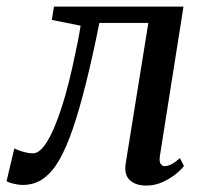

<svg xmlns="http://www.w3.org/2000/svg" viewBox="-50 -568 640 598"><path d="M448.5 -85.5Q445 -65.5 450.2 -58Q455.5 -50.5 462.5 -50.5Q472 -50.5 483.5 -56.2Q495 -62 510.5 -75.5L523 -51Q516.5 -41.5 499 -27Q481.5 -12.5 457 -1.2Q432.5 10 405 10Q373 10 354.5 -6.8Q336 -23.5 341.5 -59L412 -496.5H259.5Q238 -389.5 217.5 -307.8Q197 -226 176.8 -167Q156.5 -108 135 -70.5Q114 -33 86 -12.5Q58 8 21.5 8Q7.5 8 -9.5 3.8Q-26.5 -0.5 -29.5 -4L-5.5 -105.5Q-2.5 -104 7.2 -100.2Q17 -96.5 29 -93.5Q41 -90.5 52 -90.5Q67.5 -90.5 81.5 -106.2Q95.5 -122 108.5 -148.2Q121.5 -174.5 133 -207Q144.5 -239.5 154 -273Q166 -316.5 175.5 -359Q185 -401.5 191.8 -435.8Q198.5 -470 201 -488L111.5 -506L118 -547.5H521.5Z"/></svg>

Font: Merriweather 36pt
Style: Italic
Weight: 400
Italic angle: -7.8°
Version: Version 2.101